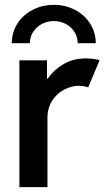

<svg xmlns="http://www.w3.org/2000/svg" viewBox="-20 -768 429 788"><path d="M59.6 -520.5H172.9V-444.3H174.8Q200.7 -481.4 240.7 -504.9Q280.8 -528.3 332 -528.3Q349.6 -528.3 365.7 -525.9Q381.8 -523.4 388.7 -520.5L341.8 -409.2Q337.9 -411.6 326.4 -413.6Q314.9 -415.5 301.8 -416Q272.9 -415.5 243.2 -400.1Q213.4 -384.8 194.1 -354.7Q174.8 -324.7 174.8 -284.2V0H59.6ZM373 -590.8H298.8Q298.8 -615.7 285.9 -636.5Q272.9 -657.2 250.5 -669.4Q228 -681.6 201.2 -681.6Q173.8 -681.6 151.4 -669.4Q128.9 -657.2 115.7 -636.5Q102.5 -615.7 102.5 -590.8H28.3Q28.3 -634.3 51 -670.4Q73.7 -706.5 113.5 -727.3Q153.3 -748 201.2 -748Q249 -748 288.3 -727.3Q327.6 -706.5 350.3 -670.4Q373 -634.3 373 -590.8Z"/></svg>

Font: Reddit Sans Vanilla SemiBold
Style: Regular
Weight: 600
Designer: Stephen Hutchings
Foundry: Reddit
Version: Version 1.013